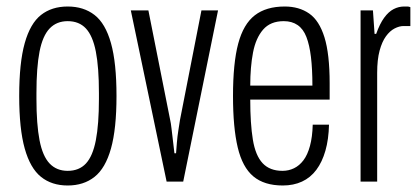

<svg xmlns="http://www.w3.org/2000/svg" viewBox="-20 -558 1281 590"><path d="M188 12Q139 12 106 -14.5Q73 -41 56 -101.5Q39 -162 39 -263Q39 -365 56 -425.5Q73 -486 106 -512Q139 -538 188 -538Q237 -538 270.5 -512Q304 -486 321 -425.5Q338 -365 338 -263Q338 -162 321 -101.5Q304 -41 270.5 -14.5Q237 12 188 12ZM188 -33Q223 -33 244 -55.5Q265 -78 274.5 -127Q284 -176 284 -254V-272Q284 -351 274.5 -399.5Q265 -448 244 -470.5Q223 -493 188 -493Q154 -493 132.5 -470.5Q111 -448 101.5 -399.5Q92 -351 92 -272V-254Q92 -176 101.5 -127Q111 -78 132.5 -55.5Q154 -33 188 -33Z M492 0 382 -526H436L503 -189Q505 -181 507 -163.5Q509 -146 511.5 -125.5Q514 -105 516 -87H521Q522 -100 523.5 -119Q525 -138 528 -157Q531 -176 533 -189L599 -526H650L543 0Z M849 12Q792 12 758.5 -16Q725 -44 710.5 -105Q696 -166 696 -263Q696 -364 712 -424Q728 -484 763 -511Q798 -538 855 -538Q899 -538 930 -516.5Q961 -495 977 -443.5Q993 -392 993 -302V-252H749Q749 -178 757 -129Q765 -80 787 -56.5Q809 -33 848 -33Q867 -33 883.5 -41Q900 -49 912.5 -65.5Q925 -82 932.5 -109.5Q940 -137 941 -175H991Q990 -130 980 -95Q970 -60 952 -36Q934 -12 908 0Q882 12 849 12ZM749 -295H940Q940 -346 935.5 -383Q931 -420 921.5 -444.5Q912 -469 894.5 -481Q877 -493 852 -493Q811 -493 788.5 -467Q766 -441 757.5 -396.5Q749 -352 749 -295Z M1088 0V-526H1126L1131 -454H1136Q1147 -485 1160.5 -503.5Q1174 -522 1189.5 -530Q1205 -538 1222 -538Q1228 -538 1232 -538Q1236 -538 1241 -536V-478H1220Q1207 -478 1192.5 -470.5Q1178 -463 1166 -446.5Q1154 -430 1146.5 -402.5Q1139 -375 1139 -334V0Z"/></svg>

Font: Archivo ExtraCondensed ExtraLight
Style: Regular
Weight: 250
Width: 2
Designer: Hector Gatti
Foundry: Omnibus-Type
Version: Version 2.001